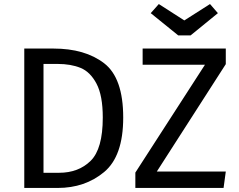

<svg xmlns="http://www.w3.org/2000/svg" viewBox="-20 -929 1181 949"><path d="M589 -348Q589 -157 494.5 -78.5Q400 0 265 0H100V-689H244Q400 -689 494.5 -616.5Q589 -544 589 -348ZM195 -613V-75H272Q368 -75 428 -134Q488 -193 488 -348Q488 -457 457 -515.5Q426 -574 378 -593.5Q330 -613 265 -613ZM1096 -612 755 -81H1096L1085 0H649V-76L993 -609H685V-689H1096ZM1057 -864 922 -754H861L725 -864L765 -909L891 -828L1018 -909Z"/></svg>

Font: FiraGO
Style: Regular
Weight: 400
Designer: bBox Type
Foundry: bBox Type GmbH
Version: Version 1.001;April 20, 2020;FontCreator 12.0.0.2555 64-bit